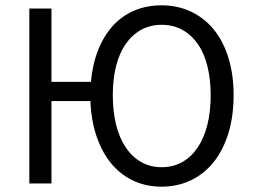

<svg xmlns="http://www.w3.org/2000/svg" viewBox="-20 -688 948 720"><path d="M586 12Q528 12 480 -10.5Q432 -33 397.5 -74.5Q363 -116 342.5 -175.5Q322 -235 319 -309H173V0H90V-656H173V-381H321Q327 -448 348.5 -501.5Q370 -555 404 -592Q438 -629 484 -648.5Q530 -668 586 -668Q646 -668 696 -644.5Q746 -621 781.5 -577.5Q817 -534 836.5 -471.5Q856 -409 856 -331Q856 -252 836.5 -188.5Q817 -125 781.5 -80.5Q746 -36 696 -12Q646 12 586 12ZM586 -61Q629 -61 663 -80Q697 -99 721 -134.5Q745 -170 757.5 -219.5Q770 -269 770 -331Q770 -392 757.5 -441Q745 -490 721 -524Q697 -558 663 -576.5Q629 -595 586 -595Q544 -595 510 -576.5Q476 -558 452 -524Q428 -490 415.5 -441Q403 -392 403 -331Q403 -269 415.5 -219.5Q428 -170 452 -134.5Q476 -99 510 -80Q544 -61 586 -61Z"/></svg>

Font: Pinyin1712
Style: Regular
Weight: 400
Version: Version 1